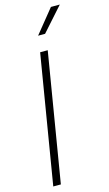

<svg xmlns="http://www.w3.org/2000/svg" viewBox="-142 -1001 598 1050"><g transform="rotate(-15 156.5 -476.0)"><path d="M185.1 -727.5 64.5 0H21.5L142.1 -727.5ZM154.8 -817.9 263.2 -951.7H313.5L194.3 -817.9Z"/></g></svg>

Font: Inter Display ExtraLight
Style: Italic
Weight: 200
Italic angle: -9.39999°
Designer: Rasmus Andersson
Foundry: rsms
Version: Version 4.000;git-a52131595